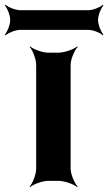

<svg xmlns="http://www.w3.org/2000/svg" viewBox="-98 -745 446 791"><path d="M193 -50V-478C193 -502 210 -539 222 -552L220 -554C207 -542 167 -528 143 -528H101C77 -528 39 -542 26 -554L24 -552C36 -539 51 -502 51 -478V-50C51 -26 36 11 24 24L26 26C39 14 77 0 101 0H143C167 0 207 14 220 26L222 24C210 11 193 -26 193 -50ZM306 -663C306 -682 318 -712 328 -722L325 -725C315 -715 285 -703 266 -703H-14C-34 -703 -64 -715 -74 -725L-78 -722C-68 -712 -56 -682 -56 -663C-56 -643 -68 -613 -78 -603L-74 -600C-64 -610 -34 -622 -14 -622H266C285 -622 315 -610 325 -600L328 -603C318 -613 306 -643 306 -663Z"/></svg>

Font: Asimov
Style: EdgeWide
Weight: 500
Designer: Google
Version: Version 2.000980: 2014